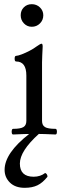

<svg xmlns="http://www.w3.org/2000/svg" viewBox="-20 -640 311 918"><path d="M132 -512Q110 -512 94.5 -528Q79 -544 79 -567Q79 -590 94 -605Q109 -620 132 -620Q155 -620 171 -604.5Q187 -589 187 -567Q187 -544 171 -528Q155 -512 132 -512ZM43 3Q38 3 36.5 -3.5Q35 -10 36.5 -17Q38 -24 43 -24Q78 -24 92 -32.5Q106 -41 106 -62V-279Q106 -346 57 -346Q50 -346 50 -359.5Q50 -373 57 -373Q65 -373 83.5 -380Q102 -387 122 -397.5Q142 -408 155 -418Q173 -431 179 -431Q184 -431 184 -417Q183 -391 182 -375Q181 -359 181 -342V-62Q181 -41 195 -32.5Q209 -24 245 -24Q250 -24 251.5 -17Q253 -10 251.5 -3.5Q250 3 245 3Q220 2 194.5 1Q169 0 145 0Q119 0 93.5 1Q68 2 43 3ZM98 258Q53 258 27.5 233Q2 208 2 172Q2 92 120 0H166Q75 82 75 142Q75 205 141 205Q173 205 196 187Q207 192 207 205Q184 234 159 246Q134 258 98 258Z"/></svg>

Font: Junicode SmExp
Style: Regular
Weight: 400
Width: 6
Designer: Peter S. Baker
Version: Version 2.205; ttfautohint (v1.8.4)